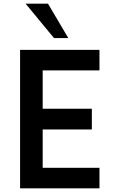

<svg xmlns="http://www.w3.org/2000/svg" viewBox="-20 -1020 622 1040"><path d="M350 -813.8H272.5L118.8 -1000H240ZM518.8 -638.8H211.2V-431.2H477.5V-318.8H211.2V-111.2H518.8V0H88.8V-750H518.8Z"/></svg>

Font: Now Alt Medium
Style: Regular
Weight: 500
Designer: Alfredo Marco Pradil
Foundry: Alfredo Marco Pradil
Version: Version 1.002;PS 001.002;hotconv 1.0.88;makeotf.lib2.5.64775